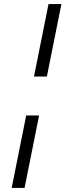

<svg xmlns="http://www.w3.org/2000/svg" viewBox="-20 -780 334 938"><path d="M146 -406 217 -760H280L209 -406ZM37 138 108 -216H171L100 138Z"/></svg>

Font: IBM Plex Sans Condensed
Style: Italic
Weight: 400
Width: 3
Italic angle: -11°
Designer: Mike Abbink, Paul van der Laan, Pieter van Rosmalen
Foundry: Bold Monday
Version: Version 1.3